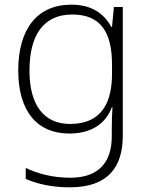

<svg xmlns="http://www.w3.org/2000/svg" viewBox="-20 -561 634 821"><path d="M285 -541C136 -541 58 -433 58 -260C58 -85 139 10 276 10C366 10 430 -28 458 -102H461C459 -72 458 -44 458 -13V22C458 130 405 199 280 199C205 199 139 181 90 157V204C139 225 199 240 279 240C440 240 505 155 505 20V-531H467L459 -446H456C424 -503 373 -541 285 -541ZM289 -499C415 -499 459 -417 459 -285V-246C459 -130 420 -31 280 -31C168 -31 106 -111 106 -259C106 -411 166 -499 289 -499Z"/></svg>

Font: Noto Sans Syriac Extralight
Style: Regular
Weight: 200
Designer: Patrick Giasson and the Monotype Design Team
Foundry: Monotype Imaging Inc.
Version: Version 3.000